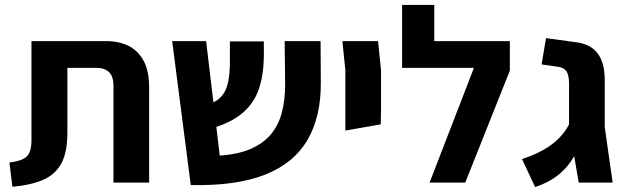

<svg xmlns="http://www.w3.org/2000/svg" viewBox="-20 -737 2534 775"><path d="M30 17 18 -81Q57 -86 76 -96.5Q95 -107 101.5 -128Q108 -149 107 -182V-571H410Q460 -571 498.5 -552Q537 -533 559.5 -492Q582 -451 582 -383V0H438V-390Q438 -429 420 -446Q402 -463 370 -463H252V-201Q252 -124 228.5 -79Q205 -34 156 -12Q107 10 30 17Z M750 10 675 -571H812L867 -109Q942 -114 993 -136.5Q1044 -159 1074.5 -196Q1105 -233 1118 -284Q1131 -335 1131 -396L1129 -571H1274L1275 -404Q1276 -266 1221 -172Q1166 -78 1050 -32Q934 14 750 10ZM833 -218 799 -308Q845 -320 868.5 -342.5Q892 -365 900.5 -404Q909 -443 908 -504V-570H1045V-507Q1044 -436 1025.5 -379.5Q1007 -323 961.5 -283Q916 -243 833 -218Z M1374 -210V-298V-454L1362 -571H1506L1518 -454V-298L1517 -235Z M1714 0 1893 -463H1603V-571H2038V-452L1858 0ZM1603 -463V-717H1733V-463Z M2316 0 2277 -227V-398Q2277 -435 2266 -450Q2255 -465 2229 -468L2166 -477L2184 -583L2302 -567Q2363 -560 2392 -522Q2421 -484 2421 -414V-224L2453 0ZM2140 18 2087 -95Q2161 -119 2208.5 -155Q2256 -191 2280 -241L2328 -166Q2309 -122 2285 -86.5Q2261 -51 2226 -25Q2191 1 2140 18Z"/></svg>

Font: Assistant ExtraLight
Style: Bold
Weight: 700
Version: Version 3.000